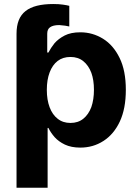

<svg xmlns="http://www.w3.org/2000/svg" viewBox="-20 -710 673 935"><path d="M210 -545.9Q171.9 -545.9 60.5 -545.9Q60.5 -622.1 104.5 -656.2Q147.5 -690.4 239.3 -690.4Q266.6 -690.4 286.1 -687.5Q306.6 -684.6 317.4 -681.6Q317.4 -647.5 317.4 -581.1Q310.5 -582 296.9 -585Q283.2 -586.9 268.6 -587.9Q238.3 -587.9 223.6 -577.1Q210 -567.4 210 -545.9ZM60.5 204.1Q60.5 16.6 60.5 -545.9Q97.7 -545.9 210 -545.9Q210 -522.5 210 -454.1Q210.9 -454.1 215.8 -454.1Q226.6 -475.6 245.1 -499Q264.6 -521.5 294.9 -537.1Q325.2 -552.7 371.1 -552.7Q430.7 -552.7 481.4 -521.5Q532.2 -490.2 562.5 -427.7Q592.8 -366.2 592.8 -272.5Q592.8 -180.7 563.5 -118.2Q534.2 -55.7 483.4 -23.4Q433.6 8.8 371.1 8.8Q327.1 8.8 295.9 -5.9Q265.6 -20.5 246.1 -42Q226.6 -64.5 215.8 -86.9Q214.8 -86.9 211.9 -86.9Q211.9 -14.6 211.9 204.1Q173.8 204.1 60.5 204.1ZM208 -272.5Q208 -223.6 221.7 -187.5Q235.4 -151.4 260.7 -131.8Q286.1 -111.3 323.2 -111.3Q360.4 -111.3 385.7 -131.8Q411.1 -152.3 424.8 -188.5Q437.5 -225.6 437.5 -272.5Q437.5 -320.3 424.8 -355.5Q411.1 -391.6 385.7 -412.1Q360.4 -432.6 323.2 -432.6Q286.1 -432.6 260.7 -413.1Q235.4 -393.6 221.7 -357.4Q208 -321.3 208 -272.5Z"/></svg>

Font: DeepSea
Style: Bold
Weight: 700
Designer: Stem
Version: Version 3.019;git-0a5106e0b